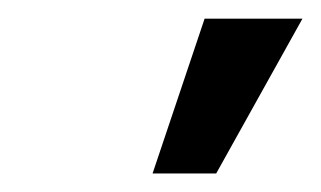

<svg xmlns="http://www.w3.org/2000/svg" viewBox="-20 -795 346 207"><path d="M144.5 -608 200.6 -774.9H306.1L213.1 -608Z"/></svg>

Font: Inter P Medium
Style: Italic
Weight: 500
Italic angle: 9.39999°
Designer: Rasmus Andersson
Foundry: rsms
Version: Version 3.018;git-588b23468